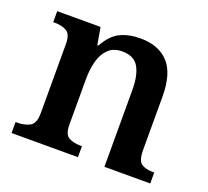

<svg xmlns="http://www.w3.org/2000/svg" viewBox="-100 -669 856 791"><g transform="rotate(20 328.5 -274.0)"><path d="M23 0V-48H29Q63 -48 85.5 -60.5Q108 -73 108 -119V-421Q108 -464 87 -476Q66 -488 33 -488H28V-536H218L231 -461H236Q264 -512 301.5 -530Q339 -548 390 -548Q469 -548 512.5 -501.5Q556 -455 556 -353V-120Q556 -73 574.5 -60.5Q593 -48 626 -48H631V0H430V-336Q430 -401 409.5 -436.5Q389 -472 337 -472Q299 -472 276.5 -450Q254 -428 244.5 -392Q235 -356 235 -314V-114Q235 -71 256 -59.5Q277 -48 310 -48H314V0Z"/></g></svg>

Font: Noto Serif Hentaigana SemiBold
Style: Regular
Weight: 600
Designer: Kazuhiro Yamada
Foundry: nipponia
Version: Version 1.000; ttfautohint (v1.8.4.7-5d5b)